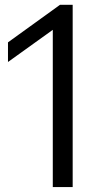

<svg xmlns="http://www.w3.org/2000/svg" viewBox="-20 -762 406 782"><path d="M195 0V-640.5L12.5 -509.5V-589.5L224.5 -742.5H276V0Z"/></svg>

Font: Encode Sans
Style: Regular
Weight: 400
Designer: Multiple Designers
Foundry: Impallari Type
Version: Version 3.002; ttfautohint (v1.8.3) -l 8 -r 50 -G 200 -x 14 